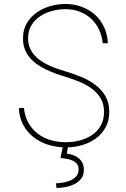

<svg xmlns="http://www.w3.org/2000/svg" viewBox="-20 -741 640 978"><path d="M509.8 -170.4Q510.3 -212.4 491.7 -241.9Q473.1 -271.5 444.3 -292Q415.5 -312.5 380.1 -326.4Q344.7 -340.3 311 -350.6Q286.6 -357.9 261.2 -367.2Q235.8 -376.5 211.9 -388.2Q188 -399.9 167 -414.8Q146 -429.7 130.4 -449Q114.7 -468.3 105.7 -492.4Q96.7 -516.6 97.2 -546.9Q97.2 -589.8 116.5 -622.6Q135.7 -655.3 166.5 -677Q197.3 -698.7 235.6 -709.7Q273.9 -720.7 313 -720.7Q357.4 -720.7 396.2 -706.3Q435.1 -691.9 463.9 -666Q492.7 -640.1 510 -603Q527.3 -565.9 529.3 -520.5H503.4Q499.5 -559.1 484.1 -591.1Q468.8 -623 443.8 -646Q418.9 -668.9 385.7 -681.6Q352.5 -694.3 313 -694.3Q279.8 -694.3 246.1 -685.5Q212.4 -676.8 185.1 -658.7Q157.7 -640.6 140.6 -613Q123.5 -585.4 123 -547.9Q122.6 -521 131.1 -499.5Q139.6 -478 154.3 -461.2Q168.9 -444.3 188.2 -431.2Q207.5 -418 229.5 -408Q251.5 -397.9 274.2 -390.1Q296.9 -382.3 318.4 -376Q356.4 -364.7 395.3 -348.6Q434.1 -332.5 465.6 -308.8Q497.1 -285.2 516.8 -251.5Q536.6 -217.8 536.6 -171.4Q536.6 -125.5 517.6 -91.6Q498.5 -57.6 467.5 -35.2Q436.5 -12.7 397 -1.5Q357.4 9.8 315.9 9.8Q269.5 9.8 227.1 -3.2Q184.6 -16.1 151.9 -41.5Q119.1 -66.9 98.6 -104.2Q78.1 -141.6 76.2 -190.9H102.1Q106.4 -147.5 124.8 -115Q143.1 -82.5 171.6 -60.5Q200.2 -38.6 237.1 -27.6Q273.9 -16.6 315.9 -16.6Q351.6 -16.6 386.5 -25.6Q421.4 -34.7 448.7 -53.2Q476.1 -71.8 492.9 -100.8Q509.8 -129.9 509.8 -170.4ZM326.2 4.4 320.8 41.5Q338.4 43.9 354.2 49.8Q370.1 55.7 381.8 65.7Q393.6 75.7 400.4 90.1Q407.2 104.5 407.2 124Q407.2 151.4 393.6 168.9Q379.9 186.5 359.1 196.8Q338.4 207 314 211.7Q289.6 216.3 268.1 216.8L264.6 192.9Q280.8 192.4 300.5 189.2Q320.3 186 337.9 178.5Q355.5 170.9 367.7 157.7Q379.9 144.5 380.4 124Q380.9 105 371.8 94Q362.8 83 348.9 76.7Q335 70.3 318.6 67.9Q302.2 65.4 288.1 63.5L300.3 4.4Z"/></svg>

Font: Roboto Mono Thin
Style: Regular
Weight: 250
Designer: Google
Version: Version 2.000985; 2015; ttfautohint (v1.3)